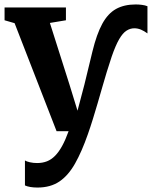

<svg xmlns="http://www.w3.org/2000/svg" viewBox="-20 -589 682 862"><path d="M148.5 253Q130.5 253 116 250.5Q101.5 248 92 243.5V131.5Q99 136 114.2 139.5Q129.5 143 146.5 143Q171 143 190.8 135.2Q210.5 127.5 227.2 110.5Q244 93.5 259 66.2Q274 39 288 0H234L45.5 -485L0.5 -498V-555.5H276V-498L204 -486L292 -209L328 -92L359 -209.5L395 -358Q414 -436 439.2 -482.2Q464.5 -528.5 501 -548.8Q537.5 -569 589 -569Q603 -569 617 -567.2Q631 -565.5 642 -561V-439Q627 -450 612.8 -456Q598.5 -462 583 -462Q564.5 -462 547.8 -451.2Q531 -440.5 515 -413Q499 -385.5 481.5 -335Q470 -300.5 459.2 -265.5Q448.5 -230.5 438.5 -195.2Q428.5 -160 418.2 -125Q408 -90 397.2 -55.2Q386.5 -20.5 374.5 13.5Q347.5 91 317.2 144.8Q287 198.5 246.8 225.8Q206.5 253 148.5 253Z"/></svg>

Font: Merriweather Light 18pt
Style: Bold
Weight: 700
Version: Version 2.100